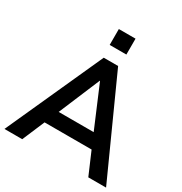

<svg xmlns="http://www.w3.org/2000/svg" viewBox="-201 -1042 1132 1192"><g transform="rotate(30 364.5 -446.0)"><path d="M1 0H128.4L210.8 -194.1L157.8 -159.8H571.6L518.6 -194.1L602 0H729.4L416.7 -691.2H313.7ZM363.7 -554.9H365.7L503.9 -228.4L528.4 -259.8H201L226.5 -228.4ZM305.9 -778.4H425.5V-892.2H305.9Z"/></g></svg>

Font: LL Pando Sans
Style: Bold
Weight: 700
Designer: Joshua Smith
Foundry: Joshua Smith
Version: Version 1.000;Glyphs 3.2.1 (3258)